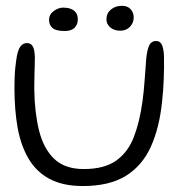

<svg xmlns="http://www.w3.org/2000/svg" viewBox="-20 -594 625 644"><path d="M258 30Q191 30 146.5 6.2Q102 -17.5 76 -61.5Q50 -105.5 39.2 -165.2Q28.5 -225 28.5 -297Q28.5 -313.5 29 -330.8Q29.5 -348 31 -364.2Q32.5 -380.5 34.5 -393Q39 -425.5 48 -437.5Q57 -449.5 70 -449.5Q81.5 -449.5 87.2 -442.2Q93 -435 94.8 -424Q96.5 -413 97 -401.5Q97 -392.5 96.5 -379Q96 -365.5 95.8 -350.2Q95.5 -335 95.2 -320.2Q95 -305.5 95 -294Q96 -217.5 110.8 -157Q125.5 -96.5 161.2 -61.8Q197 -27 261 -27Q329.5 -27 369.2 -55Q409 -83 428.8 -134Q448.5 -185 458 -254.5Q460 -270 461.8 -286.8Q463.5 -303.5 464.8 -320.8Q466 -338 467.5 -356Q469 -374 470 -391.5Q472.5 -423.5 479.8 -440Q487 -456.5 503.5 -456.5Q517 -456.5 522.8 -444.2Q528.5 -432 530 -408.5Q530.5 -388 530.2 -368Q530 -348 529.2 -328.2Q528.5 -308.5 527 -289.5Q525.5 -270.5 523.5 -252Q514.5 -165 485.8 -101.5Q457 -38 401.8 -4Q346.5 30 258 30ZM197 -490Q167.5 -490 156 -500.2Q144.5 -510.5 144.5 -527.5Q144.5 -545.5 160.2 -557Q176 -568.5 192 -568.5Q205 -568.5 216.2 -564.8Q227.5 -561 234.2 -552.2Q241 -543.5 241 -528Q241 -512 230.2 -501Q219.5 -490 197 -490ZM383 -491Q363 -491 350 -502Q337 -513 337 -529Q337 -549.5 352 -562Q367 -574.5 388.5 -574.5Q408.5 -574.5 418.5 -562.8Q428.5 -551 428.5 -536Q428.5 -517.5 416 -504.2Q403.5 -491 383 -491Z"/></svg>

Font: Gluten ExtraLight
Style: Regular
Weight: 250
Designer: Tyler Finck
Foundry: Etcetera Type Company
Version: Version 1.300